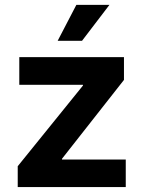

<svg xmlns="http://www.w3.org/2000/svg" viewBox="-20 -762 582 782"><path d="M52.2 0V-85L317.9 -413.6V-416.5H58.6V-529.3H484.9V-436.5L232.4 -115.2V-112.3H492.2V0ZM214.8 -595.7 291 -742.2H425.8L314 -595.7Z"/></svg>

Font: Inter Cardless Tabular Bold
Style: Bold
Weight: 700
Designer: Rasmus Andersson
Foundry: rsms
Version: Version 4.000;git-4fc901f